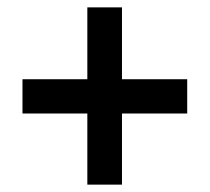

<svg xmlns="http://www.w3.org/2000/svg" viewBox="-20 -665 569 521"><path d="M217 -164V-357H41V-450H217V-645H311V-450H488V-357H311V-164Z"/></svg>

Font: Noto Sans Tamil UI SemiCondensed SemiBold
Style: Regular
Weight: 600
Width: 4
Designer: Jelle Bosma - Monotype Design Team
Foundry: Monotype Imaging Inc.
Version: Version 2.004; ttfautohint (v1.8.4.7-5d5b)